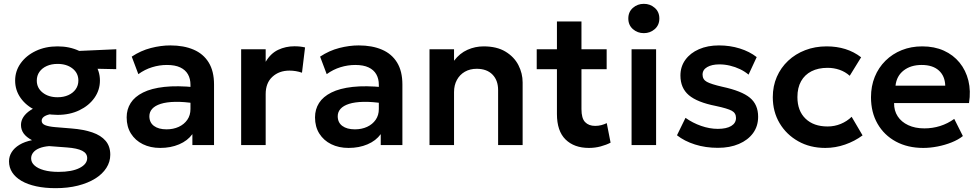

<svg xmlns="http://www.w3.org/2000/svg" viewBox="-20 -757 5113 1002"><path d="M270 225Q214 225 169 215.2Q124 205.5 92.2 187Q60.5 168.5 43.8 142.8Q27 117 27 85Q27 59.5 40.8 37.2Q54.5 15 81.2 -1.2Q108 -17.5 147 -25.5Q117.5 -41 103.5 -60.5Q89.5 -80 89.5 -105Q89.5 -127 102.2 -146.5Q115 -166 138.5 -181.5Q162 -197 194 -206.5Q226 -216 264 -217L290 -164.5Q260 -165 239.2 -160.2Q218.5 -155.5 208 -147Q197.5 -138.5 197.5 -126.5Q197.5 -111.5 215.2 -104Q233 -96.5 268.5 -93.5L354 -86.5Q416.5 -81.5 461.8 -66Q507 -50.5 531.2 -22Q555.5 6.5 555.5 50.5Q555.5 87.5 535 119.5Q514.5 151.5 476.8 175Q439 198.5 386.5 211.8Q334 225 270 225ZM285.5 140Q355 140 395 119.8Q435 99.5 435 68Q435 43 409 29.8Q383 16.5 329.5 12.5L236.5 5.5Q206.5 8 185.5 16.5Q164.5 25 153.5 38.8Q142.5 52.5 142.5 69.5Q142.5 90.5 159.8 106.2Q177 122 209 131Q241 140 285.5 140ZM280.5 -157.5Q216.5 -157.5 166.5 -181.2Q116.5 -205 87.8 -245.5Q59 -286 59 -336.5Q59 -386.5 88 -427Q117 -467.5 167 -491.2Q217 -515 280.5 -515Q343.5 -515 393.5 -491.2Q443.5 -467.5 472.5 -427.2Q501.5 -387 501.5 -336.5Q501.5 -287 472.8 -246.2Q444 -205.5 394 -181.5Q344 -157.5 280.5 -157.5ZM280.5 -249.5Q312 -249.5 336.5 -260.5Q361 -271.5 375 -291.2Q389 -311 389 -336.5Q389 -375.5 358.5 -399.5Q328 -423.5 280.5 -423.5Q248.5 -423.5 224 -412.5Q199.5 -401.5 185.8 -382Q172 -362.5 172 -336.5Q172 -298 202.5 -273.8Q233 -249.5 280.5 -249.5ZM357.5 -401 309.5 -487.5 587 -500 586.5 -396Z M816 15Q765 15 725.5 -4.5Q686 -24 663.5 -59.8Q641 -95.5 641 -144.5Q641 -186.5 662 -219.5Q683 -252.5 726.5 -274.2Q770 -296 837.8 -303.5Q905.5 -311 998.5 -301.5L1000.5 -217Q939.5 -226.5 894 -225.5Q848.5 -224.5 818.8 -215Q789 -205.5 774.2 -189Q759.5 -172.5 759.5 -150.5Q759.5 -117.5 783.5 -99.8Q807.5 -82 849 -82Q884.5 -82 912.8 -95Q941 -108 957.5 -131.8Q974 -155.5 974 -188V-314.5Q974 -346 960.8 -369.2Q947.5 -392.5 920.5 -405.2Q893.5 -418 851 -418Q812 -418 773.8 -406.2Q735.5 -394.5 702 -370L667.5 -461.5Q715 -493 767.5 -506.5Q820 -520 869 -520Q939 -520 990.2 -498Q1041.5 -476 1069.2 -430.8Q1097 -385.5 1097 -316V0H984V-57Q959 -22.5 915 -3.8Q871 15 816 15Z M1238.5 0V-500H1366.5V-434.5Q1392.5 -478.5 1431.8 -497Q1471 -515.5 1516.5 -515.5Q1532.5 -515.5 1546 -514Q1559.5 -512.5 1572 -509.5L1556 -377.5Q1540.5 -383 1523.8 -385.8Q1507 -388.5 1490.5 -388.5Q1436.5 -388.5 1401.5 -356.2Q1366.5 -324 1366.5 -266V0Z M1799 15Q1748 15 1708.5 -4.5Q1669 -24 1646.5 -59.8Q1624 -95.5 1624 -144.5Q1624 -186.5 1645 -219.5Q1666 -252.5 1709.5 -274.2Q1753 -296 1820.8 -303.5Q1888.5 -311 1981.5 -301.5L1983.5 -217Q1922.5 -226.5 1877 -225.5Q1831.5 -224.5 1801.8 -215Q1772 -205.5 1757.2 -189Q1742.5 -172.5 1742.5 -150.5Q1742.5 -117.5 1766.5 -99.8Q1790.5 -82 1832 -82Q1867.5 -82 1895.8 -95Q1924 -108 1940.5 -131.8Q1957 -155.5 1957 -188V-314.5Q1957 -346 1943.8 -369.2Q1930.5 -392.5 1903.5 -405.2Q1876.5 -418 1834 -418Q1795 -418 1756.8 -406.2Q1718.5 -394.5 1685 -370L1650.5 -461.5Q1698 -493 1750.5 -506.5Q1803 -520 1852 -520Q1922 -520 1973.2 -498Q2024.5 -476 2052.2 -430.8Q2080 -385.5 2080 -316V0H1967V-57Q1942 -22.5 1898 -3.8Q1854 15 1799 15Z M2221.5 0V-500H2349.5V-440Q2379.5 -479.5 2419.8 -497.2Q2460 -515 2504 -515Q2573 -515 2618.2 -487.5Q2663.5 -460 2685.5 -417Q2707.5 -374 2707.5 -327V0H2579.5V-287Q2579.5 -338 2550 -368Q2520.5 -398 2467.5 -398Q2433 -398 2406.2 -382.8Q2379.5 -367.5 2364.5 -340Q2349.5 -312.5 2349.5 -276.5V0Z M3053.5 15Q2976.5 15 2931.5 -29Q2886.5 -73 2886.5 -162V-645H3014.5V-500H3146V-396H3014.5V-187.5Q3014.5 -139.5 3033.5 -119.8Q3052.5 -100 3086 -100Q3103 -100 3118.2 -104Q3133.5 -108 3146.5 -114.5L3166.5 -12.5Q3144.5 -1 3115 7Q3085.5 15 3053.5 15ZM2781 -396V-500H2901V-396Z M3276 0V-500H3404V0ZM3340 -584Q3307 -584 3283 -605Q3259 -626 3259 -660.5Q3259 -695 3283 -716Q3307 -737 3340 -737Q3373 -737 3397 -716Q3421 -695 3421 -660.5Q3421 -626 3397 -605Q3373 -584 3340 -584Z M3726.5 14.5Q3662 14.5 3606.8 -3Q3551.5 -20.5 3513 -51L3557.5 -142Q3594.5 -115.5 3639 -100Q3683.5 -84.5 3726 -84.5Q3771 -84.5 3796 -99.5Q3821 -114.5 3821 -141.5Q3821 -167 3799 -179Q3777 -191 3716 -204Q3619 -223 3575 -260.2Q3531 -297.5 3531 -363Q3531 -409.5 3556.8 -445Q3582.5 -480.5 3627.8 -500.2Q3673 -520 3732 -520Q3789.5 -520 3840.8 -504Q3892 -488 3929 -459L3886.5 -367.5Q3867 -384 3842 -396Q3817 -408 3789.2 -414.5Q3761.5 -421 3734.5 -421Q3695 -421 3670.8 -407Q3646.5 -393 3646.5 -367.5Q3646.5 -342 3669 -329.8Q3691.5 -317.5 3750.5 -304Q3850.5 -282.5 3893.5 -247Q3936.5 -211.5 3936.5 -147.5Q3936.5 -98.5 3910 -62.2Q3883.5 -26 3836.2 -5.8Q3789 14.5 3726.5 14.5Z M4287 15Q4207.5 15 4145.8 -19.8Q4084 -54.5 4048.5 -114.2Q4013 -174 4013 -250Q4013 -307.5 4034 -355.8Q4055 -404 4093 -439.8Q4131 -475.5 4182.2 -495.2Q4233.5 -515 4294 -515Q4346.5 -515 4391.5 -501Q4436.5 -487 4474 -458L4414.5 -361.5Q4391 -382.5 4361.2 -392.8Q4331.5 -403 4299 -403Q4250 -403 4214.8 -385Q4179.5 -367 4160.5 -333Q4141.5 -299 4141.5 -250.5Q4141.5 -178.5 4183.8 -137.8Q4226 -97 4299 -97Q4335.5 -97 4368 -110.5Q4400.5 -124 4424.5 -147.5L4481.5 -50.5Q4440.5 -20 4390 -2.5Q4339.5 15 4287 15Z M4798.5 15Q4717 15 4655.5 -18.2Q4594 -51.5 4559.8 -111Q4525.5 -170.5 4525.5 -249.5Q4525.5 -307.5 4545.2 -356Q4565 -404.5 4601.2 -440.2Q4637.5 -476 4686.2 -495.5Q4735 -515 4793 -515Q4856 -515 4905.5 -492.8Q4955 -470.5 4987.8 -430.2Q5020.5 -390 5033.8 -336.2Q5047 -282.5 5037 -219H4646Q4645.5 -179.5 4664.8 -150Q4684 -120.5 4719.8 -103.8Q4755.5 -87 4804 -87Q4847 -87 4886.5 -99.5Q4926 -112 4960 -136.5L5005 -47Q4981.5 -28 4946.5 -14Q4911.5 0 4872.8 7.5Q4834 15 4798.5 15ZM4653.5 -310H4913Q4911.5 -360.5 4879.5 -389.2Q4847.5 -418 4790 -418Q4733 -418 4696 -389.2Q4659 -360.5 4653.5 -310Z"/></svg>

Font: Geologica Thin Roman Medium
Style: Regular
Weight: 500
Version: Version 1.010;gftools[0.9.28]